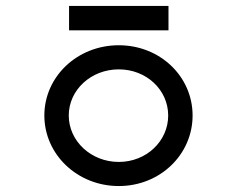

<svg xmlns="http://www.w3.org/2000/svg" viewBox="-20 -614 796 645"><path d="M212 -594V-512H546V-594ZM379 -381C472 -381 545 -312 545 -226C545 -140 472 -70 379 -70C286 -70 211 -140 211 -226C211 -312 286 -381 379 -381ZM379 11C518 11 627 -95 627 -226C627 -357 518 -462 379 -462C240 -462 129 -357 129 -226C129 -95 240 11 379 11Z"/></svg>

Font: Charger Monospace
Style: Regular
Weight: 400
Designer: Jasper
Foundry: Cannot Into Space Fonts
Version: Version 0.980